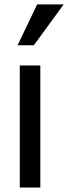

<svg xmlns="http://www.w3.org/2000/svg" viewBox="-20 -838 305 858"><path d="M146 -818.4 58.6 -635.7H131.3L264.6 -818.4ZM160.2 -545.4H68.4V0H160.2Z"/></svg>

Font: SG Kara SemiBold
Style: Regular
Weight: 400
Designer: Damoon Khanjanzadeh
Version: Version 1.000